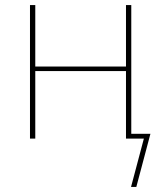

<svg xmlns="http://www.w3.org/2000/svg" viewBox="-20 -550 640 762"><path d="M500 192 551 0H480V-268H120V0H99V-530H120V-286H480V-530H501V-19H577L521 192Z"/></svg>

Font: Iosevka Curly Thin Extended
Style: Regular
Weight: 100
Width: 7
Monospace: yes
Designer: Belleve Invis
Foundry: Belleve Invis
Version: Version 11.1.0; ttfautohint (v1.8.3)